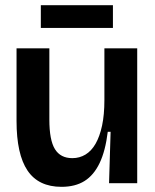

<svg xmlns="http://www.w3.org/2000/svg" viewBox="-20 -709 601 743"><path d="M218 14Q129 14 86.5 -49Q44 -112 44 -241V-522H171V-246Q171 -167 192.5 -132Q214 -97 260 -97Q288 -97 311 -111Q334 -125 350 -153Q366 -181 375 -223Q384 -265 384 -322V-522H511V-240V0H402L408 -199H397Q388 -125 365.5 -78Q343 -31 307 -8.5Q271 14 218 14ZM138 -601V-689H417V-601Z"/></svg>

Font: Bricolage Grotesque 72pt SemiBold
Style: Regular
Weight: 600
Version: Version 1.001;gftools[0.9.33.dev8+g029e19f]